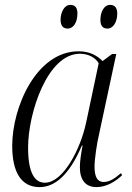

<svg xmlns="http://www.w3.org/2000/svg" viewBox="-20 -756 539 786"><path d="M420 -639C443 -639 460 -665 460 -701C460 -726 448 -736 431 -736C404 -736 391 -704 391 -675C391 -649 402 -639 420 -639ZM257 -639C281 -639 297 -665 297 -701C297 -726 286 -736 268 -736C242 -736 228 -704 228 -675C228 -649 240 -639 257 -639ZM142 10C205 10 264 -40 315 -160H318C312 -128 307 -97 307 -71C307 -20 330 10 375 10C416 10 455 -14 480 -39L475 -47C448 -24 428 -11 404 -11C378 -11 367 -33 367 -74C367 -105 377 -171 385 -204L456 -535H439L400 -506C378 -528 348 -546 302 -546C129 -546 30 -318 30 -159C30 -54 65 10 142 10ZM164 -8C123 -8 95 -46 95 -152C95 -293 174 -536 307 -536C338 -536 369 -523 384 -497L333 -256C309 -142 237 -8 164 -8Z"/></svg>

Font: Noto Serif Display SemiCondensed Light
Style: Italic
Weight: 300
Width: 4
Italic angle: -12°
Designer: Monotype Design Team
Foundry: Monotype Imaging Inc.
Version: Version 2.009